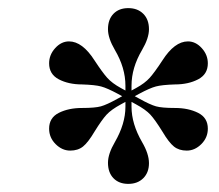

<svg xmlns="http://www.w3.org/2000/svg" viewBox="-20 -705 540 473"><path d="M312 -468 323 -462Q350 -447 364.5 -443Q379 -439 411 -439Q444 -439 468 -427Q492 -415 492 -388Q492 -366 476 -350Q460 -334 440 -334Q421 -334 408.5 -344Q396 -354 380 -381Q362 -410 350.5 -422.5Q339 -435 315 -448L304 -454V-442Q304 -400 330 -355Q347 -326 347 -303Q347 -280 333 -266Q319 -252 296 -252Q273 -252 259.5 -266Q246 -280 246 -304Q246 -326 263 -355Q289 -400 289 -442V-454L278 -448Q254 -435 242.5 -422.5Q231 -410 213 -381Q197 -354 184.5 -344Q172 -334 153 -334Q133 -334 117 -350Q101 -366 101 -388Q101 -415 125 -427Q149 -439 182 -439Q214 -439 228.5 -443Q243 -447 270 -462L281 -468L270 -474Q244 -488 229 -492Q214 -496 182 -497Q149 -497 125 -509.5Q101 -522 101 -549Q101 -570 116 -586.5Q131 -603 150 -603Q183 -603 213 -556Q232 -527 244 -513.5Q256 -500 278 -488L289 -482V-494Q289 -538 263 -582Q246 -611 246 -633Q246 -657 259.5 -671Q273 -685 296 -685Q319 -685 333 -671Q347 -657 347 -633Q347 -611 330 -582Q304 -538 304 -494V-482L315 -488Q337 -500 349 -513.5Q361 -527 380 -556Q410 -603 443 -603Q462 -603 477 -586.5Q492 -570 492 -549Q492 -522 468 -509.5Q444 -497 411 -497Q379 -496 364 -492Q349 -488 323 -474Z"/></svg>

Font: STIX
Style: Bold Italic
Weight: 700
Italic angle: -16.33°
Designer: MicroPress Inc., with final additions and corrections provided by Coen Hoffman, Elsevier (retired)
Version: Version 1.1.1